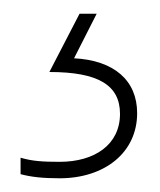

<svg xmlns="http://www.w3.org/2000/svg" viewBox="-20 -20 233 280"><path d="M180 145C180 97 146 68 88 65L121 0H96L52 85C123 85 155 104 155 146C155 191 118 216 67 216C42 216 27 215 10 210V234C25 238 42 240 67 240C132 240 180 203 180 145Z"/></svg>

Font: Noto Sans Gurmukhi UI Thin
Style: Regular
Weight: 100
Designer: Jelle Bosma - Monotype Design Team
Foundry: Monotype Imaging Inc.
Version: Version 2.004